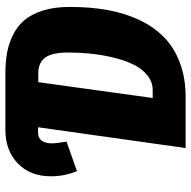

<svg xmlns="http://www.w3.org/2000/svg" viewBox="-18 -718 735 740"><g transform="rotate(-90 350.0 -347.5)"><path d="M434.1 -694.8Q478.5 -694.8 514.6 -688.7Q550.8 -682.6 585.2 -665.8Q619.6 -648.9 642.8 -621.6Q666 -594.2 679.9 -550Q693.8 -505.9 693.8 -446.8Q693.8 -367.7 681.9 -301Q669.9 -234.4 643.3 -178.2Q616.7 -122.1 576.7 -83Q536.6 -43.9 478 -22Q419.4 0 346.2 0H149.9L230 -568.8H208Q189 -568.8 178.5 -554.9Q168 -541 168 -514.2Q168 -499 174.8 -459L61 -418.9Q41 -466.8 41 -519Q41 -599.1 90.8 -647Q140.6 -694.8 220.2 -694.8ZM373 -127Q405.3 -127 431.2 -148.4Q457 -169.9 472.9 -203.4Q488.8 -236.8 499.3 -281.2Q509.8 -325.7 513.9 -367.9Q518.1 -410.2 518.1 -453.1Q518.1 -515.1 498.3 -541.5Q478.5 -567.9 439 -567.9H403.8L342.8 -127Z"/></g></svg>

Font: Fira Sans Compressed ExtraBold
Style: Italic
Weight: 800
Width: 3
Italic angle: -8°
Designer: Carrois Corporate & Edenspiekermann AG
Foundry: Carrois Corporate GbR & Edenspiekermann AG
Version: Version 4.203;PS 004.203;hotconv 1.0.88;makeotf.lib2.5.64775